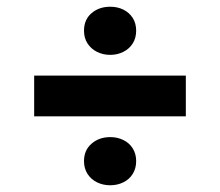

<svg xmlns="http://www.w3.org/2000/svg" viewBox="-20 -622 660 576"><path d="M232 -138.7Q232 -171.4 254.7 -191Q277.4 -210.7 310.8 -210.7Q332.1 -210.7 350 -202Q368 -193.2 378.2 -176.9Q388.5 -160.5 388.5 -138.7Q388.5 -116.8 378.2 -100.3Q368 -83.8 350 -75Q332.1 -66.2 310.6 -66.2Q289.2 -66.2 271.1 -75Q253.1 -83.8 242.5 -100.3Q232 -116.8 232 -138.7ZM232 -530Q232 -563 254.5 -582.4Q277 -601.8 310.8 -601.8Q332.5 -601.8 350.2 -593.1Q367.8 -584.3 378.2 -568.2Q388.5 -552 388.5 -530Q388.5 -508 378.2 -491.7Q367.8 -475.3 350 -466.4Q332.1 -457.4 310.6 -457.4Q289.2 -457.4 271.1 -466.4Q253.1 -475.3 242.5 -491.7Q232 -508 232 -530ZM82.5 -395.1H537.5V-273H82.5Z"/></svg>

Font: Monaspace Xenon Var ExtraLight
Style: Regular
Weight: 200
Designer: Riley Cran and the Lettermatic Team
Version: Version 1.200 (Monaspace Xenon Var)